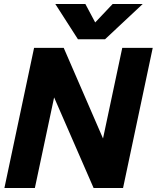

<svg xmlns="http://www.w3.org/2000/svg" viewBox="-20 -938 782 958"><path d="M256 -918H406L455 -826L542 -918H692L504 -742H369ZM150 -699H298L494 -247L590 -699H742L594 0H447L250 -452L154 0H2Z"/></svg>

Font: Prompt Semibold
Style: Italic
Weight: 600
Italic angle: -12°
Designer: Katatrad Team
Foundry: CadsonDemak
Version: Version 1.000